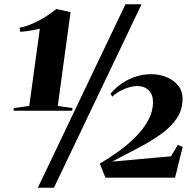

<svg xmlns="http://www.w3.org/2000/svg" viewBox="-20 -835 910 906"><path d="M45 -325 118 -335 168 -699.5Q160.5 -697.5 143.8 -694.2Q127 -691 108 -688.2Q89 -685.5 75.5 -685L72.5 -704Q98.5 -709.5 123.5 -719.5Q148.5 -729.5 171.2 -742Q194 -754.5 212.8 -767.8Q231.5 -781 245 -792.5L313 -778L252.5 -335L322 -325L321 -312.5H44ZM572 -815H648L234.5 51H158.5ZM477.5 3.5 451 -63Q496.5 -89.5 541 -121.8Q585.5 -154 622 -191.2Q658.5 -228.5 680.2 -269Q702 -309.5 702 -352.5Q702 -389.5 681.2 -409.2Q660.5 -429 628.5 -429Q610.5 -429 589.2 -423Q568 -417 547.5 -406Q527 -395 510 -379L501.5 -393Q525.5 -421.5 556 -442Q586.5 -462.5 621.5 -473.8Q656.5 -485 693 -485Q733 -485 766.8 -470.8Q800.5 -456.5 821 -430.8Q841.5 -405 841.5 -370Q841.5 -316.5 813.2 -275.2Q785 -234 737.2 -200.2Q689.5 -166.5 630.2 -135.8Q571 -105 509 -72.5L787 -97.5L819 -151.5L842 -142L806 3.5Z"/></svg>

Font: Merriweather 144pt Black
Style: Italic
Weight: 900
Italic angle: -7.8°
Version: Version 2.101